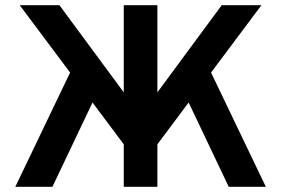

<svg xmlns="http://www.w3.org/2000/svg" viewBox="-20 -720 1084 740"><path d="M535.6 -95.6V-295L834.6 -700H987.6ZM39 0 277.4 -497.2 366 -386.8 182 0ZM508 -95.6 56 -700H209L508 -295ZM457 0V-700H586.6V0ZM861.6 0 677.6 -386.8 766.2 -497.2 1004.6 0Z"/></svg>

Font: Overpass
Style: Regular
Weight: 400
Designer: Delve Withrington, Dave Bailey, Thomas Jockin
Foundry: Delve Fonts LLC
Version: Version 4.000